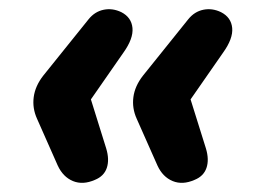

<svg xmlns="http://www.w3.org/2000/svg" viewBox="-20 -477 554 418"><path d="M105.7 -116.6 60.6 -218.5Q50.2 -241.5 53.4 -265.6Q56.6 -289.7 74 -312.1L172.8 -435Q186.4 -451.9 205.8 -455.8Q225.1 -459.7 244.2 -450.5Q266.2 -439.2 268.4 -416.1Q270.6 -392.9 248.4 -362L177.9 -260.6L211.2 -153.9Q218.6 -129.5 212.5 -111.4Q206.4 -93.4 186.6 -85.4Q160.5 -73.9 138.8 -82.8Q117.2 -91.8 105.7 -116.6ZM322.8 -116.6 277.6 -218.5Q267.2 -241.5 270.4 -265.6Q273.6 -289.7 291.1 -312.1L389.8 -435Q403.4 -451.9 422.8 -455.8Q442.2 -459.7 461.2 -450.5Q483.3 -439.2 485.5 -416.1Q487.7 -392.9 465.4 -362L394.9 -260.6L428.3 -153.9Q435.7 -129.5 429.5 -111.4Q423.4 -93.4 403.6 -85.4Q377.5 -73.9 355.9 -82.8Q334.2 -91.8 322.8 -116.6Z"/></svg>

Font: SN Pro Thin
Style: Italic
Weight: 200
Italic angle: -9°
Designer: Tobias Whetton
Foundry: Supernotes
Version: Version 1.003;Glyphs 3.3 (3324)